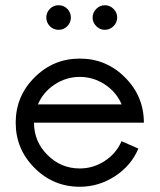

<svg xmlns="http://www.w3.org/2000/svg" viewBox="-20 -704 610 734"><path d="M414 -670Q428 -656 428 -637Q428 -618 414 -604Q400 -590 381 -590Q362 -590 348 -604Q334 -618 334 -637Q334 -656 348 -670Q362 -684 381 -684Q400 -684 414 -670ZM237.5 -670Q251 -656 251 -637Q251 -618 237.5 -604Q224 -590 204 -590Q184 -590 170.5 -604Q157 -618 157 -637Q157 -656 170.5 -670Q184 -684 204 -684Q224 -684 237.5 -670ZM125 -305H445Q425 -352 381 -381Q337 -410 285 -410Q233 -410 189 -381Q145 -352 125 -305ZM445 -165V-164L509 -136Q481 -70 419 -30Q357 10 285 10Q184 10 112 -62Q40 -134 40 -235Q40 -336 112 -408Q184 -480 285 -480Q386 -480 458 -408Q530 -336 530 -235H110Q110 -163 161.5 -111.5Q213 -60 285 -60Q337 -60 381 -89Q425 -118 445 -165Z"/></svg>

Font: HansKendrickRegular
Style: Regular
Weight: 400
Designer: Alfredo Marco Pradil
Foundry: Hanken Studio
Version: Version 1.000;PS 001.001;hotconv 1.0.56